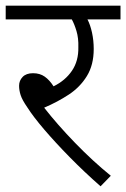

<svg xmlns="http://www.w3.org/2000/svg" viewBox="-20 -642 443 674"><path d="M369 -25 333 12Q275 -39 224.5 -90.5Q174 -142 135.5 -187Q97 -232 76 -265Q58 -291 52.5 -308Q47 -325 47 -341Q47 -359 59.5 -372Q72 -385 96 -385Q120 -385 137 -373Q154 -361 168 -339Q209 -359 232.5 -393.5Q256 -428 255 -476Q256 -508 248.5 -533Q241 -558 232 -574H0V-622H403V-574H287Q297 -555 303 -527.5Q309 -500 309 -470Q309 -414 285 -375Q261 -336 221.5 -310Q182 -284 135 -264Q181 -205 243.5 -140.5Q306 -76 369 -25Z"/></svg>

Font: Noto Sans Light
Style: Regular
Weight: 300
Designer: Monotype Design Team
Foundry: Monotype Imaging Inc.
Version: Version 2.007